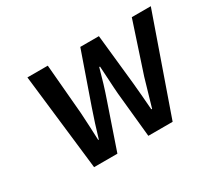

<svg xmlns="http://www.w3.org/2000/svg" viewBox="-101 -670 939 849"><g transform="rotate(-30 369.0 -245.5)"><path d="M165 0H284L362 -228C378 -274 392 -320 406 -372H410C414 -320 415 -275 419 -229L442 0H566L738 -491H641L557 -236C543 -189 530 -143 516 -95H512C508 -143 505 -189 500 -236L473 -491H378L289 -236C273 -190 258 -143 244 -95H241C239 -143 237 -189 234 -236L212 -491H108Z"/></g></svg>

Font: Falling Sky
Style: CondObl
Weight: 400
Designer: Paul D. Hunt
Foundry: Adobe Systems Incorporated
Version: Version 1.02